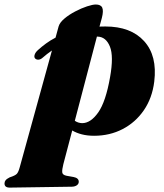

<svg xmlns="http://www.w3.org/2000/svg" viewBox="-113 -592 729 852"><path d="M74.5 -334.5Q66 -327.5 57 -327.2Q48 -327 42.5 -333Q37.5 -339 40.8 -349.2Q44 -359.5 55 -369.5Q72 -385 91.5 -399.2Q111 -413.5 133.5 -425L147 -474.5Q152 -492 172.8 -509.5Q193.5 -527 220.8 -541.2Q248 -555.5 273.2 -563.8Q298.5 -572 312 -572Q334.5 -572 340.8 -557.8Q347 -543.5 339 -512.5L328.5 -474Q341.5 -474.5 354.5 -474.5Q467.5 -474.5 526.5 -409.5Q585.5 -344.5 571.5 -230Q562.5 -157 525.5 -103Q488.5 -49 431.2 -19.2Q374 10.5 304.5 10.5Q274.5 10.5 250.2 4.2Q226 -2 207.5 -13L168 137Q162 161 163.2 172.8Q164.5 184.5 182.5 188L213.5 193.5Q236.5 198 236.5 214.5Q236.5 224 228.2 230Q220 236 206.5 236.5L-70 240.5Q-93 240.5 -93 222Q-93 214 -88 207.8Q-83 201.5 -70 195Q-45 187 -38 179Q-31 171 -25.5 150.5L117.5 -368Q95.5 -353 74.5 -334.5ZM321 -429.5Q319 -429.5 317 -429.5L219 -56Q233.5 -46 251.5 -45.5Q289.5 -45.5 323 -93.2Q356.5 -141 375.5 -250Q392 -342.5 374.8 -385.2Q357.5 -428 321 -429.5Z"/></svg>

Font: Fraunces 72pt S000 Black
Style: Italic
Weight: 900
Italic angle: -16°
Version: Version 1.000; ttfautohint (v1.8.3)